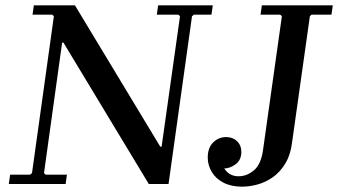

<svg xmlns="http://www.w3.org/2000/svg" viewBox="-20 -690 1268 720"><path d="M573 -670H778L773 -635H707L700 -629L612 0H538L218 -530H213L145 -41L151 -35H231L226 0H13L18 -35H93L100 -41L182 -629L176 -635H102L107 -670H261L581 -140H586L655 -629L649 -635H568ZM888 10Q847 10 818 -5Q789 -20 774 -45.5Q759 -71 759 -99Q759 -136 779.5 -156Q800 -176 828 -176Q853 -176 869 -160.5Q885 -145 885 -120Q885 -90 863.5 -74Q842 -58 818 -58Q808 -58 800.5 -62.5Q793 -67 787.5 -73.5Q782 -80 779 -87H807Q810 -78 815 -68Q820 -58 828 -49Q836 -40 847.5 -34.5Q859 -29 875 -29Q906 -29 933 -52Q960 -75 967 -132L1037 -629H1142L1076 -161Q1070 -110 1050 -77Q1030 -44 1002.5 -25Q975 -6 945 2Q915 10 888 10ZM962 -670H1228L1223 -635H1148L1142 -629H1037L1031 -635H957Z"/></svg>

Font: Brygada 1918 Medium
Style: Italic
Weight: 500
Italic angle: -8°
Designer: Mateusz Machalski | Borys Kosmynka | Przemek Hoffer
Foundry: NIEPODLEGLA 2018
Version: Version 3.006